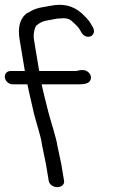

<svg xmlns="http://www.w3.org/2000/svg" viewBox="-44 -764 564 792"><path d="M220.3 -18 208.8 -87.1 192.6 -163.4C189.1 -192.5 160.7 -279.6 155 -303.4C151.7 -317.3 131 -398.1 128.8 -411.3L128 -416H279.2C302.8 -416 323.4 -418.6 329.6 -435C334.8 -448.7 327.2 -464.1 312.5 -471.5C295.1 -480.1 274 -471 270.1 -471H117.6L96.1 -600.5C91.3 -629.1 102.6 -658.1 107.6 -660.3L109 -661L110.2 -661.9C122.5 -671.8 135.5 -677.3 149.3 -679.4C178.8 -683.9 185 -688 206.6 -688H207.4L208.2 -688.1C231.3 -690.6 245.5 -685 256.4 -673L257.1 -672.3L257.8 -671.7C272.5 -659 281.4 -648.7 284.8 -642.2L284.9 -642L291.7 -630.4C300.9 -613.6 318.2 -609.1 330 -614.3C340.9 -619.1 348.4 -633.1 340.2 -649.5L340 -649.9L332.9 -662.1C320.5 -684.9 306.2 -695.8 293.1 -709.3L292.6 -709.8L292 -710.3C256.5 -740.8 215.1 -750.5 164.9 -740.2C156.8 -738.6 144.6 -736.4 128.4 -733.7C98.1 -728.7 80.4 -716.2 65.4 -708.3L64.6 -707.9L63.8 -707.4C36.5 -684.5 29.1 -647.6 37 -600.5L58.6 -471H-0.9C-16 -471 -26.4 -458.5 -23.9 -443.5C-21.4 -428.5 -6.8 -416 8.2 -416H69C70.6 -408.3 73.2 -395.9 76.6 -380.9L85.8 -340.7C89.5 -324.7 92.6 -311 95.1 -299.7C104.3 -259 124.8 -205.2 129.7 -163.9L129.8 -163.4L145.6 -86.7L157 -18C159.4 -3.8 174.3 8 192.1 8C209.9 8 222.7 -3.8 220.3 -18Z"/></svg>

Font: MewTooHand
Style: BdLta
Weight: 400
Designer: Mew Too, Robert Jablonski
Version: Version 0.77